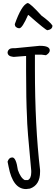

<svg xmlns="http://www.w3.org/2000/svg" viewBox="-20 -1233 372 1275"><path d="M242.2 -928.7H246.1Q310.5 -928.7 310.5 -898.4Q310.5 -880.9 285.2 -866.2L254.9 -870.1H211.9V-775.4Q211.9 -392.6 246.1 -104.5V-91.8Q246.1 -3.9 178.7 19.5L153.3 22.5Q65.4 22.5 37.1 -126L30.3 -159.2Q39.1 -187.5 61.5 -187.5Q86.9 -187.5 98.6 -104.5Q117.2 -50.8 144.5 -37.1H165Q187.5 -47.9 187.5 -88.9V-98.6Q159.2 -391.6 159.2 -458Q153.3 -571.3 153.3 -761.7V-861.3H150.4L76.2 -855.5H67.4Q30.3 -859.4 30.3 -885.7Q35.2 -913.1 67.4 -913.1H83ZM328.1 -1063.5Q329.1 -1038.1 294.9 -1032.2Q284.2 -1032.2 169.9 -1132.8H166Q127.9 -1045.9 109.4 -1045.9L107.4 -1044.9Q79.1 -1048.8 78.1 -1072.3Q123 -1199.2 163.1 -1212.9Q179.7 -1212.9 255.9 -1128.9Q312.5 -1087.9 328.1 -1063.5Z"/></svg>

Font: Sue Ellen Francisco 
Style: Regular
Weight: 400
Designer: Kimberly Geswein
Foundry: Kimberly Geswein
Version: Version 1.002 2007